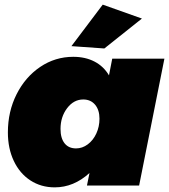

<svg xmlns="http://www.w3.org/2000/svg" viewBox="-20 -800 730 828"><path d="M423 -780 592 -720 430 -591 288 -601ZM14 -229Q14 -319 51.5 -393.5Q89 -468 153.5 -511.5Q218 -555 296 -555Q348 -555 387.5 -534.5Q427 -514 450 -475L464 -547H689L580 0H355L366 -54Q298 8 216 8Q157 8 111 -22Q65 -52 39.5 -106Q14 -160 14 -229ZM409 -288Q409 -326 390 -348.5Q371 -371 339 -371Q298 -371 269.5 -333.5Q241 -296 241 -244Q241 -204 258.5 -182Q276 -160 308 -160Q335 -160 358.5 -177.5Q382 -195 395.5 -224.5Q409 -254 409 -288Z"/></svg>

Font: TypoPRO Montserrat
Style: Italic
Weight: 900
Italic angle: -11.3°
Designer: Julieta Ulanovsky
Foundry: Julieta Ulanovsky
Version: Version 6.001